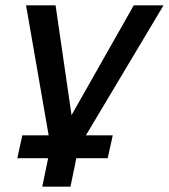

<svg xmlns="http://www.w3.org/2000/svg" viewBox="-20 -552 635 722"><path d="M45 43 64 -43H163L78 -532H189L249 -119L483 -532H595L303 -43H404L385 43H267L245 150H139L161 43Z"/></svg>

Font: Geist Medium
Style: Italic
Weight: 500
Italic angle: -12°
Designer: Basement.studio, Andrés Briganti, Mateo Zaragoza
Foundry: Basement.studio, Vercel, Andrés Briganti, Guido Ferreyra, Mateo Zaragoza
Version: Version 1.500; ttfautohint (v1.8.4.7-5d5b)